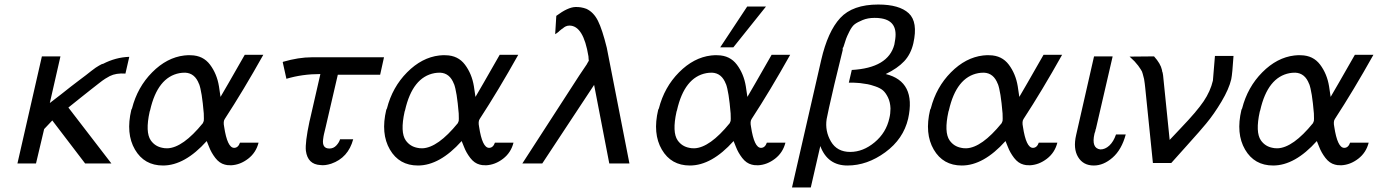

<svg xmlns="http://www.w3.org/2000/svg" viewBox="-20 -722 6086 848"><path d="M57 0 165 -473H247L200 -267Q224 -285 250 -305.5Q276 -326 293 -339.5Q310 -353 329 -367Q348 -381 359.5 -390Q371 -399 383 -408.5Q395 -418 402.5 -423Q410 -428 417 -432Q424 -436 428 -438Q432 -440 435 -440Q491 -469 551 -471L534 -397Q493 -400 465 -386Q457 -382 445 -374.5Q433 -367 415.5 -353Q398 -339 381 -326Q364 -313 335 -289.5Q306 -266 282 -247L472 0H356L211 -190L175 -152Q163 -102 139 0Z M560 -237 563 -243Q587 -337 652 -402.5Q717 -468 794 -477Q813 -479 823 -478Q877 -477 907.5 -436.5Q938 -396 947 -341L954 -294Q964 -311 990 -356Q1016 -401 1037.5 -439Q1059 -477 1061 -480H1143Q1054 -321 973 -197Q965 -186 970 -162Q984 -69 1014 -69Q1032 -69 1040 -92H1122Q1111 -48 1076 -21Q1041 6 1001 8Q981 8 973 5Q949 -1 931 -24.5Q913 -48 903.5 -73Q894 -98 893 -99Q796 9 700 9Q617 9 576 -61.5Q535 -132 560 -237ZM643 -235Q643 -234 642 -232L641 -229Q621 -138 646 -102Q665 -75 698 -69Q705 -67 720 -67Q788 -70 876 -178Q879 -185 880 -188Q881 -192 880 -221Q872 -318 859 -352V-351Q841 -399 798 -401Q783 -401 773 -399Q676 -381 643 -235Z M1229 -446Q1228 -447 1230 -449Q1299 -469 1357 -469H1676L1659 -392H1472L1424 -185Q1422 -175 1418 -159Q1411 -132 1411 -130Q1409 -122 1407 -106Q1402 -66 1435 -66Q1453 -66 1465.5 -79.5Q1478 -93 1482 -107H1540Q1518 -25 1443 1Q1415 10 1395 7Q1339 4 1331 -56Q1327 -92 1347 -186Q1348 -188 1348 -190Q1348 -192 1349 -194L1395 -395Q1315 -395 1245 -374Z M1686 -237 1689 -243Q1713 -337 1778 -402.5Q1843 -468 1920 -477Q1939 -479 1949 -478Q2003 -477 2033.5 -436.5Q2064 -396 2073 -341L2080 -294Q2090 -311 2116 -356Q2142 -401 2163.5 -439Q2185 -477 2187 -480H2269Q2180 -321 2099 -197Q2091 -186 2096 -162Q2110 -69 2140 -69Q2158 -69 2166 -92H2248Q2237 -48 2202 -21Q2167 6 2127 8Q2107 8 2099 5Q2075 -1 2057 -24.5Q2039 -48 2029.5 -73Q2020 -98 2019 -99Q1922 9 1826 9Q1743 9 1702 -61.5Q1661 -132 1686 -237ZM1769 -235Q1769 -234 1768 -232L1767 -229Q1747 -138 1772 -102Q1791 -75 1824 -69Q1831 -67 1846 -67Q1914 -70 2002 -178Q2005 -185 2006 -188Q2007 -192 2006 -221Q1998 -318 1985 -352V-351Q1967 -399 1924 -401Q1909 -401 1899 -399Q1802 -381 1769 -235Z M2287 0 2538 -388 2573 -440Q2573 -442 2576 -446Q2579 -450 2581 -456L2580 -458Q2580 -460 2579.5 -464.5Q2579 -469 2579 -473Q2557 -609 2495 -609Q2478 -609 2464 -595V-596L2449 -584H2450Q2438 -574 2432 -571L2437 -652Q2488 -690 2521 -691Q2546 -692 2570 -683Q2602 -668 2621 -630Q2640 -592 2660 -511L2760 0H2671L2604 -347Q2577 -306 2481.5 -161.5Q2386 -17 2375 0Z M3161 -513 3280 -693H3363L3219 -513ZM2887 -237 2890 -243Q2914 -337 2979 -402.5Q3044 -468 3121 -477Q3140 -479 3150 -478Q3204 -477 3234.5 -436.5Q3265 -396 3274 -341L3281 -294Q3291 -311 3317 -356Q3343 -401 3364.5 -439Q3386 -477 3388 -480H3470Q3381 -321 3300 -197Q3292 -186 3297 -162Q3311 -69 3341 -69Q3359 -69 3367 -92H3449Q3438 -48 3403 -21Q3368 6 3328 8Q3308 8 3300 5Q3276 -1 3258 -24.5Q3240 -48 3230.5 -73Q3221 -98 3220 -99Q3123 9 3027 9Q2944 9 2903 -61.5Q2862 -132 2887 -237ZM2970 -235Q2970 -234 2969 -232L2968 -229Q2948 -138 2973 -102Q2992 -75 3025 -69Q3032 -67 3047 -67Q3115 -70 3203 -178Q3206 -185 3207 -188Q3208 -192 3207 -221Q3199 -318 3186 -352V-351Q3168 -399 3125 -401Q3110 -401 3100 -399Q3003 -381 2970 -235Z M3478 106 3607 -457Q3636 -583 3691 -642.5Q3746 -702 3859 -702Q3952 -702 3993.5 -663.5Q4035 -625 4014 -531Q4003 -483 3973.5 -451.5Q3944 -420 3892 -395Q4027 -362 3991 -198Q3970 -108 3890 -49.5Q3810 9 3723 9Q3635 9 3603 -77L3561 106ZM3702 -510V-501L3665 -349Q3635 -220 3631 -196Q3623 -143 3650 -97Q3677 -51 3735 -51Q3792 -51 3843 -93.5Q3894 -136 3908 -200Q3913 -220 3913 -243Q3912 -271 3902 -291.5Q3892 -312 3880 -322.5Q3868 -333 3846 -340.5Q3824 -348 3812.5 -350Q3801 -352 3779 -355Q3771 -356 3765 -356L3748 -357H3729L3742 -413Q3903 -422 3930 -525L3934 -549Q3946 -634 3863 -642Q3856 -643 3842 -643Q3813 -643 3790 -633.5Q3767 -624 3755 -615Q3743 -606 3731.5 -583Q3720 -560 3717 -551Q3714 -542 3705 -514Z M4088 -237 4091 -243Q4115 -337 4180 -402.5Q4245 -468 4322 -477Q4341 -479 4351 -478Q4405 -477 4435.5 -436.5Q4466 -396 4475 -341L4482 -294Q4492 -311 4518 -356Q4544 -401 4565.5 -439Q4587 -477 4589 -480H4671Q4582 -321 4501 -197Q4493 -186 4498 -162Q4512 -69 4542 -69Q4560 -69 4568 -92H4650Q4639 -48 4604 -21Q4569 6 4529 8Q4509 8 4501 5Q4477 -1 4459 -24.5Q4441 -48 4431.5 -73Q4422 -98 4421 -99Q4324 9 4228 9Q4145 9 4104 -61.5Q4063 -132 4088 -237ZM4171 -235Q4171 -234 4170 -232L4169 -229Q4149 -138 4174 -102Q4193 -75 4226 -69Q4233 -67 4248 -67Q4316 -70 4404 -178Q4407 -185 4408 -188Q4409 -192 4408 -221Q4400 -318 4387 -352V-351Q4369 -399 4326 -401Q4311 -401 4301 -399Q4204 -381 4171 -235Z M4733 -126 4812 -473H4893L4894 -472L4820 -152Q4818 -150 4818 -144L4814 -132Q4799 -67 4840 -62Q4861 -62 4879.5 -79Q4898 -96 4909 -128H4952Q4934 -61 4894 -26Q4854 9 4811 9Q4764 9 4741.5 -28.5Q4719 -66 4733 -126Z M4969 -472Q4987 -472 5023 -472.5Q5059 -473 5077 -473Q5106 -441 5112 -413Q5113 -404 5115 -401L5117 -389Q5119 -374 5146 -104Q5148 -106 5153.5 -112Q5159 -118 5171.5 -131Q5184 -144 5196 -157Q5266 -230 5296 -274.5Q5326 -319 5337 -366Q5338 -373 5346 -475H5428Q5423 -396 5418 -372Q5408 -329 5375 -273.5Q5342 -218 5307 -176Q5285 -149 5222 -79Q5159 -9 5153 -2H5072L5038 -335Q5038 -338 5036 -352.5Q5034 -367 5033 -373L5027 -396Q5025 -406 5018 -416L5007 -432Q5006 -434 4991 -451Z M5463 -237 5466 -243Q5490 -337 5555 -402.5Q5620 -468 5697 -477Q5716 -479 5726 -478Q5780 -477 5810.5 -436.5Q5841 -396 5850 -341L5857 -294Q5867 -311 5893 -356Q5919 -401 5940.5 -439Q5962 -477 5964 -480H6046Q5957 -321 5876 -197Q5868 -186 5873 -162Q5887 -69 5917 -69Q5935 -69 5943 -92H6025Q6014 -48 5979 -21Q5944 6 5904 8Q5884 8 5876 5Q5852 -1 5834 -24.5Q5816 -48 5806.5 -73Q5797 -98 5796 -99Q5699 9 5603 9Q5520 9 5479 -61.5Q5438 -132 5463 -237ZM5546 -235Q5546 -234 5545 -232L5544 -229Q5524 -138 5549 -102Q5568 -75 5601 -69Q5608 -67 5623 -67Q5691 -70 5779 -178Q5782 -185 5783 -188Q5784 -192 5783 -221Q5775 -318 5762 -352V-351Q5744 -399 5701 -401Q5686 -401 5676 -399Q5579 -381 5546 -235Z"/></svg>

Font: Coval
Style: Light Italic
Weight: 300
Foundry: Context Ltd
Version: Version 001.000